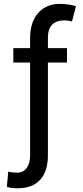

<svg xmlns="http://www.w3.org/2000/svg" viewBox="-20 -780 433 1004"><path d="M330.3 -528.4H230.5V-581.7C230.5 -642.8 259.9 -673.3 315.7 -673.3C333.5 -673.3 346.2 -670.5 356.5 -667.6L377.1 -747.5C358.3 -754.3 320.7 -759.9 293.3 -759.9C202.4 -759.9 137.4 -697.1 137.4 -581.7V-528.4H49.7V-453.1H137.4V33.7C137.4 89.5 110.4 122.9 71.4 122.9C62.5 122.9 33.4 121.4 23.1 117.2L16 197.4C35.2 203.1 52.9 204.5 73.2 204.5C174 204.5 230.5 144.2 230.5 33.7V-453.1H330.3Z"/></svg>

Font: Margiela Sans Text
Style: Regular
Weight: 400
Designer: Stefan Endress, Andreas Faust
Version: Version 1.100;FEAKit 1.0